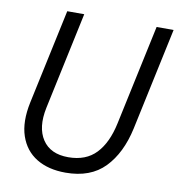

<svg xmlns="http://www.w3.org/2000/svg" viewBox="-80 -773 798 857"><g transform="rotate(10 319.0 -344.5)"><path d="M273 11Q195 11 141.5 -21.5Q88 -54 66.5 -117Q45 -180 64 -270L156 -700H233L139 -259Q120 -168 156 -113.5Q192 -59 273 -59Q353 -59 399 -107.5Q445 -156 464 -246L561 -700H638L539 -236Q514 -121 450 -55Q386 11 273 11Z"/></g></svg>

Font: Red Hat Mono
Style: Italic
Weight: 400
Italic angle: -12°
Monospace: yes
Designer: Pentagram, MCKL
Foundry: MCKL
Version: Version 1.030